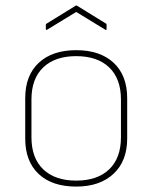

<svg xmlns="http://www.w3.org/2000/svg" viewBox="-20 -676 562 708"><path d="M261 12Q172 12 122.5 -34.5Q73 -81 73 -165V-314Q73 -398 123 -444.5Q173 -491 261 -491Q349 -491 399 -444.5Q449 -398 449 -314V-165Q449 -82 398.5 -35Q348 12 261 12ZM261 -10Q339 -10 382.5 -51.5Q426 -93 426 -170V-309Q426 -386 382.5 -427.5Q339 -469 261 -469Q183 -469 139.5 -427.5Q96 -386 96 -309V-170Q96 -93 139.5 -51.5Q183 -10 261 -10ZM153 -566Q149 -565 149 -569V-585Q149 -588 152 -589L259 -655Q261 -657 264 -655L371 -589Q373 -588 373 -585V-569Q373 -565 369 -566L261 -632Z"/></svg>

Font: Sofia Sans Thin
Style: Regular
Weight: 250
Designer: Botio Nikoltchev, Ani Petrova
Foundry: lettersoup
Version: Version 4.101